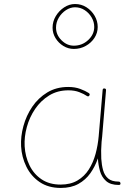

<svg xmlns="http://www.w3.org/2000/svg" viewBox="-20 -926 679 947"><path d="M278.8 -15.6Q328.1 -15.6 362.3 -35.9Q396.5 -56.2 418.2 -90.3Q439.9 -124.5 451.4 -167.2Q462.9 -210 466.8 -254.4L486.3 -482.4Q487.3 -490.7 495.1 -489.7Q503.9 -488.8 502.9 -480.5L483.9 -252.4Q482.9 -238.8 481 -225.6Q481 -225.6 481 -225.1Q477.5 -183.6 479.5 -143.1Q481.4 -112.3 488.5 -86.7Q495.6 -61 513.4 -45.7Q531.2 -30.3 564.9 -30.3Q573.2 -30.3 574.2 -22Q575.2 -13.7 565.9 -13.7Q524.9 -13.7 503.2 -33.2Q481.4 -52.7 473.1 -82.5Q464.8 -112.3 462.9 -143.1V-145Q449.2 -105 425.8 -71.8Q402.3 -38.6 366.5 -18.8Q330.6 1 279.8 1Q218.8 1 176 -27.8Q133.3 -56.6 110.1 -103.8Q86.9 -150.9 84 -204.6Q81.5 -252.9 95.5 -304.2Q109.4 -355.5 138.9 -399.2Q168.5 -442.9 213.1 -470Q257.8 -497.1 316.4 -497.1Q350.1 -497.1 376 -487.3Q401.9 -477.5 417.5 -467.3Q425.3 -462.4 420.9 -455.1Q416.5 -447.8 408.7 -452.6Q394.5 -462.4 371.3 -471.4Q348.1 -480.5 317.4 -480.5Q263.7 -480.5 222.4 -455.1Q181.2 -429.7 153.3 -388.7Q125.5 -347.7 112.3 -299.3Q99.1 -251 101.6 -204.6Q104.5 -153.8 125.5 -110.6Q146.5 -67.4 185.1 -41.5Q223.6 -15.6 278.8 -15.6ZM461.9 -793Q461.9 -763.7 445.8 -739Q429.7 -714.4 402.8 -699.5Q376 -684.6 344.2 -684.6Q316.9 -684.6 292.7 -699.2Q268.6 -713.9 253.9 -737.8Q239.3 -761.7 239.3 -789.6Q239.3 -819.8 255.1 -846.4Q271 -873 296.4 -889.6Q321.8 -906.2 350.1 -906.2Q381.3 -906.2 406.5 -890.1Q431.6 -874 446.8 -848.1Q461.9 -822.3 461.9 -793ZM444.8 -793Q444.8 -817.9 431.9 -840.1Q418.9 -862.3 397.5 -876.2Q376 -890.1 350.1 -890.1Q327.1 -890.1 305.4 -876Q283.7 -861.8 270 -838.9Q256.3 -815.9 256.3 -789.6Q256.3 -754.4 283.2 -727.5Q310.1 -700.7 344.2 -700.7Q385.3 -700.7 415 -728.5Q444.8 -756.3 444.8 -793Z"/></svg>

Font: Mikhak Thin
Style: Regular
Weight: 100
Designer: Amin Abedi
Version: Version 3.3